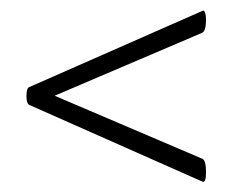

<svg xmlns="http://www.w3.org/2000/svg" viewBox="-20 -422 447 370"><path d="M31 -237Q31 -252 36 -254L370 -401Q373 -403 375 -398Q377 -393 377 -384Q377 -363 370 -359L56 -225V-250L370 -116Q377 -113 377 -90Q377 -69 370 -72L36 -220Q31 -223 31 -237Z"/></svg>

Font: Cormorant Unicase Medium
Style: Regular
Weight: 500
Designer: Christian Thalmann (Catharsis Fonts)
Foundry: Catharsis Fonts
Version: Version 4.000